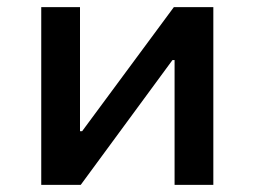

<svg xmlns="http://www.w3.org/2000/svg" viewBox="-20 -520 716 540"><path d="M96 0V-500H205V-151H211L469 -500H580V0H471V-351H465L207 0Z"/></svg>

Font: Nunito Sans 6pt SemiBold
Style: Regular
Weight: 600
Version: Version 3.101;gftools[0.9.27]